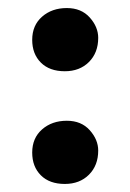

<svg xmlns="http://www.w3.org/2000/svg" viewBox="-20 -465 324 477"><path d="M141 -8Q103 -8 81.5 -29.5Q60 -51 60 -86Q60 -122 84.5 -143.5Q109 -165 146 -165Q182 -165 203 -141.5Q224 -118 224 -91Q224 -54 201 -31Q178 -8 141 -8ZM141 -288Q103 -288 81.5 -309.5Q60 -331 60 -366Q60 -402 84.5 -423.5Q109 -445 146 -445Q182 -445 203 -421.5Q224 -398 224 -371Q224 -334 201 -311Q178 -288 141 -288Z"/></svg>

Font: Vollkorn
Style: Bold
Weight: 700
Designer: Friedrich Althausen
Foundry: Friedrich Althausen
Version: Version 5.000